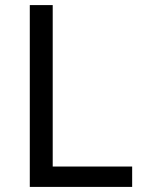

<svg xmlns="http://www.w3.org/2000/svg" viewBox="-20 -785 564 754"><path d="M97 -51V-765H187V-131H499V-51Z"/></svg>

Font: Noto Sans Tamil UI
Style: Regular
Weight: 400
Designer: Jelle Bosma - Monotype Design Team
Foundry: Monotype Imaging Inc.
Version: Version 2.004; ttfautohint (v1.8.4.7-5d5b)